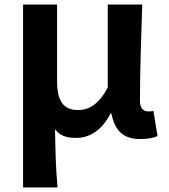

<svg xmlns="http://www.w3.org/2000/svg" viewBox="-20 -595 740 841"><path d="M81 -575V226H232C224 137 223 70 221 -29C244 3 278 9 315 9C374 9 429 -27 464 -98H468C483 -20 523 14 593 14C627 14 653 9 670 1L652 -109C642 -107 637 -107 631 -107C609 -107 593 -119 593 -153C593 -262 598 -435 603 -575H452V-211C410 -135 369 -113 321 -113C260 -113 230 -150 230 -239V-575Z"/></svg>

Font: Kawkab Mono
Style: Bold
Weight: 700
Monospace: yes
Designer: Abdullah Arif
Foundry: Abdullah Arif
Version: Version 1.000;PS 000.500;hotconv 1.0.88;makeotf.lib2.5.64775